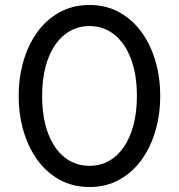

<svg xmlns="http://www.w3.org/2000/svg" viewBox="-20 -735 718 770"><path d="M339 15Q273 15 220.2 -13.5Q167.5 -42 130.8 -92.5Q94 -143 74.5 -209Q55 -275 55 -350Q55 -425.5 74.5 -491.5Q94 -557.5 130.8 -607.8Q167.5 -658 220.2 -686.5Q273 -715 339 -715Q404.5 -715 457 -686.5Q509.5 -658 546.5 -607.8Q583.5 -557.5 603 -491.5Q622.5 -425.5 622.5 -350Q622.5 -275 603 -209Q583.5 -143 546.5 -92.5Q509.5 -42 457 -13.5Q404.5 15 339 15ZM339 -70Q381.5 -70 416.2 -89.2Q451 -108.5 476.2 -145Q501.5 -181.5 515.2 -233.2Q529 -285 529 -350Q529 -436.5 505 -499.5Q481 -562.5 438.2 -596.5Q395.5 -630.5 339 -630.5Q296.5 -630.5 261.5 -611Q226.5 -591.5 201.2 -555Q176 -518.5 162.5 -466.8Q149 -415 149 -350Q149 -263.5 172.8 -200.5Q196.5 -137.5 239.2 -103.8Q282 -70 339 -70Z"/></svg>

Font: Geologica Roman Light
Style: Regular
Weight: 300
Designer: Sindre Bremnes, Frode Helland
Foundry: Monokrom Skriftforlag AS
Version: Version 1.010;gftools[0.9.28]